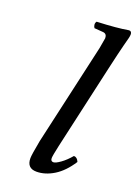

<svg xmlns="http://www.w3.org/2000/svg" viewBox="-137 -757 593 826"><g transform="rotate(20 159.5 -344.0)"><path d="M278.8 -512.2 191.9 -127Q181.2 -78.6 181.2 -67.9Q181.2 -53.2 193.8 -53.2Q204.1 -53.2 225.6 -68.6Q247.1 -84 268.1 -108.9Q283.2 -108.9 291 -89.8Q258.3 -39.1 218.5 -14.6Q178.7 9.8 139.2 9.8Q95.2 9.8 95.2 -36.1Q95.2 -51.8 107.9 -119.1L212.9 -583Q221.2 -628.9 221.2 -630.9Q221.2 -651.4 203.1 -652.8L163.1 -655.8Q158.2 -662.6 157.7 -670.7Q157.2 -678.7 162.1 -685.1Q254.4 -689 306.2 -698.2Q318.8 -698.2 318.8 -683.1Q318.8 -676.8 315.9 -665Q313 -653.3 306.6 -629.6Q300.3 -606 294.9 -582Z"/></g></svg>

Font: Common Serif News
Style: Italic
Weight: 450
Italic angle: -12°
Designer: Philipp H. Poll, Khaled Hosny
Foundry: Stefan Peev, Context Ltd.
Version: Version 1.026